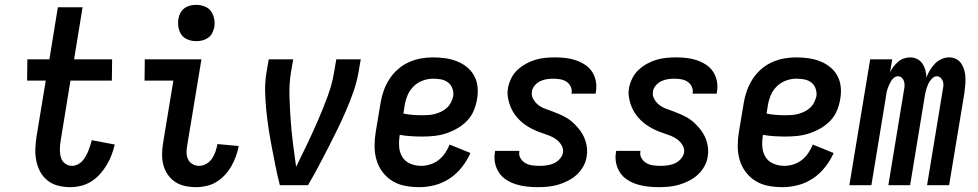

<svg xmlns="http://www.w3.org/2000/svg" viewBox="-20 -765 4040 793"><path d="M270 8Q245 8 220.5 2Q196 -4 177 -19Q158 -34 146.5 -55Q135 -76 130 -100.5Q125 -125 126 -150.5Q127 -176 131 -202L169 -432H92L93 -520H184L219 -735H321L286 -520H443L442 -432H271L231 -187Q229 -176 228 -164Q227 -152 227.5 -140.5Q228 -129 230.5 -118Q233 -107 239.5 -98.5Q246 -90 256 -85Q266 -80 278 -80Q289 -80 300.5 -85.5Q312 -91 320 -100Q328 -109 334 -119.5Q340 -130 344.5 -141Q349 -152 352.5 -163.5Q356 -175 359 -186L454 -168Q449 -147 441 -125.5Q433 -104 421 -84Q409 -64 393 -46Q377 -28 357 -15.5Q337 -3 314.5 2.5Q292 8 270 8Z M790 8Q766 8 743.5 3Q721 -2 703 -14Q685 -26 672.5 -44.5Q660 -63 654.5 -84.5Q649 -106 649.5 -130Q650 -154 654 -177L696 -432H577L578 -520H812L753 -163Q750 -148 750.5 -133.5Q751 -119 757 -106.5Q763 -94 775.5 -87Q788 -80 802 -80Q818 -80 832.5 -88.5Q847 -97 856 -110.5Q865 -124 870 -139Q875 -154 878 -170L966 -162Q962 -141 954.5 -120Q947 -99 936 -79.5Q925 -60 909.5 -43Q894 -26 874.5 -14Q855 -2 833 3Q811 8 790 8ZM790 -595Q773 -595 756 -601.5Q739 -608 729.5 -621.5Q720 -635 717 -652.5Q714 -670 717 -688Q719 -701 725.5 -712.5Q732 -724 742.5 -731.5Q753 -739 765.5 -742Q778 -745 791 -745Q808 -745 825 -738.5Q842 -732 851.5 -718.5Q861 -705 864.5 -687.5Q868 -670 865 -652Q862 -639 856 -627.5Q850 -616 839 -608.5Q828 -601 815.5 -598Q803 -595 790 -595Z M1252 0H1136Q1126 -38 1118.5 -76Q1111 -114 1103.5 -152.5Q1096 -191 1090 -229.5Q1084 -268 1080 -307.5Q1076 -347 1075 -387Q1074 -427 1081 -468L1090 -520H1191L1182 -468Q1174 -418 1175.5 -368.5Q1177 -319 1180.5 -270Q1184 -221 1190 -172.5Q1196 -124 1203 -76Q1227 -124 1250 -172.5Q1273 -221 1294 -269.5Q1315 -318 1333.5 -368Q1352 -418 1360 -468L1369 -520H1470L1461 -468Q1454 -427 1440 -387Q1426 -347 1409 -307.5Q1392 -268 1373 -229.5Q1354 -191 1334.5 -152.5Q1315 -114 1294.5 -76Q1274 -38 1252 0Z M1712 8Q1682 8 1653 2.5Q1624 -3 1600.5 -17.5Q1577 -32 1560 -54.5Q1543 -77 1535 -104.5Q1527 -132 1527 -161.5Q1527 -191 1532 -221L1552 -341Q1556 -366 1565 -391Q1574 -416 1588.5 -438.5Q1603 -461 1623.5 -479Q1644 -497 1668.5 -508Q1693 -519 1718 -523.5Q1743 -528 1768 -528Q1794 -528 1819 -524.5Q1844 -521 1867 -512Q1890 -503 1908.5 -488Q1927 -473 1938.5 -452Q1950 -431 1952.5 -405.5Q1955 -380 1950 -354Q1946 -330 1936 -306.5Q1926 -283 1907.5 -264.5Q1889 -246 1866.5 -233.5Q1844 -221 1820.5 -213.5Q1797 -206 1772.5 -203.5Q1748 -201 1724 -201Q1701 -201 1677.5 -202.5Q1654 -204 1631 -208V-207Q1627 -183 1628.5 -159.5Q1630 -136 1641.5 -117Q1653 -98 1674.5 -89Q1696 -80 1720 -80Q1738 -80 1757 -86Q1776 -92 1791.5 -104Q1807 -116 1818.5 -133Q1830 -150 1837 -168L1923 -133Q1910 -103 1888 -75Q1866 -47 1837.5 -28Q1809 -9 1776.5 -0.5Q1744 8 1712 8ZM1725 -289Q1738 -289 1751 -290Q1764 -291 1777 -294.5Q1790 -298 1802.5 -304Q1815 -310 1825.5 -319.5Q1836 -329 1842.5 -342Q1849 -355 1852 -368Q1854 -384 1848.5 -399.5Q1843 -415 1830.5 -424.5Q1818 -434 1802 -437Q1786 -440 1769 -440Q1747 -440 1725.5 -432Q1704 -424 1687.5 -407.5Q1671 -391 1662.5 -369.5Q1654 -348 1651 -327L1646 -296Q1665 -292 1685 -290.5Q1705 -289 1725 -289Z M2201 8Q2178 8 2155.5 5.5Q2133 3 2112 -3.5Q2091 -10 2072.5 -21.5Q2054 -33 2042 -50.5Q2030 -68 2025 -90Q2020 -112 2024 -135L2025 -142H2125V-139Q2122 -124 2130 -111Q2138 -98 2150.5 -91Q2163 -84 2178 -82Q2193 -80 2209 -80Q2223 -80 2237.5 -82Q2252 -84 2265.5 -89.5Q2279 -95 2290.5 -107Q2302 -119 2305 -133Q2308 -150 2299.5 -164.5Q2291 -179 2278.5 -188.5Q2266 -198 2251 -204Q2236 -210 2220.5 -215Q2205 -220 2190.5 -226.5Q2176 -233 2162.5 -241Q2149 -249 2136.5 -259.5Q2124 -270 2114 -282Q2104 -294 2096.5 -307.5Q2089 -321 2084 -336.5Q2079 -352 2077 -368.5Q2075 -385 2078 -402Q2082 -422 2091.5 -441.5Q2101 -461 2117 -476Q2133 -491 2152 -501.5Q2171 -512 2191 -518Q2211 -524 2231.5 -526Q2252 -528 2272 -528Q2295 -528 2316.5 -525.5Q2338 -523 2358.5 -516Q2379 -509 2396.5 -497.5Q2414 -486 2425.5 -468.5Q2437 -451 2441 -429.5Q2445 -408 2441 -385L2440 -378H2340L2341 -381Q2343 -396 2336.5 -408.5Q2330 -421 2319 -428Q2308 -435 2294 -437.5Q2280 -440 2265 -440Q2252 -440 2238.5 -438Q2225 -436 2212 -430Q2199 -424 2189 -412.5Q2179 -401 2177 -388Q2174 -371 2182 -356.5Q2190 -342 2202.5 -332Q2215 -322 2230 -316.5Q2245 -311 2260 -305.5Q2275 -300 2290 -293.5Q2305 -287 2319 -279Q2333 -271 2344.5 -260.5Q2356 -250 2366.5 -238Q2377 -226 2385 -212.5Q2393 -199 2398 -183.5Q2403 -168 2404.5 -151.5Q2406 -135 2403 -118Q2400 -97 2389 -77.5Q2378 -58 2361.5 -43Q2345 -28 2325 -18Q2305 -8 2284.5 -2Q2264 4 2243 6Q2222 8 2201 8Z M2701 8Q2678 8 2655.5 5.5Q2633 3 2612 -3.5Q2591 -10 2572.5 -21.5Q2554 -33 2542 -50.5Q2530 -68 2525 -90Q2520 -112 2524 -135L2525 -142H2625V-139Q2622 -124 2630 -111Q2638 -98 2650.5 -91Q2663 -84 2678 -82Q2693 -80 2709 -80Q2723 -80 2737.5 -82Q2752 -84 2765.5 -89.5Q2779 -95 2790.5 -107Q2802 -119 2805 -133Q2808 -150 2799.5 -164.5Q2791 -179 2778.5 -188.5Q2766 -198 2751 -204Q2736 -210 2720.5 -215Q2705 -220 2690.5 -226.5Q2676 -233 2662.5 -241Q2649 -249 2636.5 -259.5Q2624 -270 2614 -282Q2604 -294 2596.5 -307.5Q2589 -321 2584 -336.5Q2579 -352 2577 -368.5Q2575 -385 2578 -402Q2582 -422 2591.5 -441.5Q2601 -461 2617 -476Q2633 -491 2652 -501.5Q2671 -512 2691 -518Q2711 -524 2731.5 -526Q2752 -528 2772 -528Q2795 -528 2816.5 -525.5Q2838 -523 2858.5 -516Q2879 -509 2896.5 -497.5Q2914 -486 2925.5 -468.5Q2937 -451 2941 -429.5Q2945 -408 2941 -385L2940 -378H2840L2841 -381Q2843 -396 2836.5 -408.5Q2830 -421 2819 -428Q2808 -435 2794 -437.5Q2780 -440 2765 -440Q2752 -440 2738.5 -438Q2725 -436 2712 -430Q2699 -424 2689 -412.5Q2679 -401 2677 -388Q2674 -371 2682 -356.5Q2690 -342 2702.5 -332Q2715 -322 2730 -316.5Q2745 -311 2760 -305.5Q2775 -300 2790 -293.5Q2805 -287 2819 -279Q2833 -271 2844.5 -260.5Q2856 -250 2866.5 -238Q2877 -226 2885 -212.5Q2893 -199 2898 -183.5Q2903 -168 2904.5 -151.5Q2906 -135 2903 -118Q2900 -97 2889 -77.5Q2878 -58 2861.5 -43Q2845 -28 2825 -18Q2805 -8 2784.5 -2Q2764 4 2743 6Q2722 8 2701 8Z M3212 8Q3182 8 3153 2.5Q3124 -3 3100.5 -17.5Q3077 -32 3060 -54.5Q3043 -77 3035 -104.5Q3027 -132 3027 -161.5Q3027 -191 3032 -221L3052 -341Q3056 -366 3065 -391Q3074 -416 3088.5 -438.5Q3103 -461 3123.5 -479Q3144 -497 3168.5 -508Q3193 -519 3218 -523.5Q3243 -528 3268 -528Q3294 -528 3319 -524.5Q3344 -521 3367 -512Q3390 -503 3408.5 -488Q3427 -473 3438.5 -452Q3450 -431 3452.5 -405.5Q3455 -380 3450 -354Q3446 -330 3436 -306.5Q3426 -283 3407.5 -264.5Q3389 -246 3366.5 -233.5Q3344 -221 3320.5 -213.5Q3297 -206 3272.5 -203.5Q3248 -201 3224 -201Q3201 -201 3177.5 -202.5Q3154 -204 3131 -208V-207Q3127 -183 3128.5 -159.5Q3130 -136 3141.5 -117Q3153 -98 3174.5 -89Q3196 -80 3220 -80Q3238 -80 3257 -86Q3276 -92 3291.5 -104Q3307 -116 3318.5 -133Q3330 -150 3337 -168L3423 -133Q3410 -103 3388 -75Q3366 -47 3337.5 -28Q3309 -9 3276.5 -0.5Q3244 8 3212 8ZM3225 -289Q3238 -289 3251 -290Q3264 -291 3277 -294.5Q3290 -298 3302.5 -304Q3315 -310 3325.5 -319.5Q3336 -329 3342.5 -342Q3349 -355 3352 -368Q3354 -384 3348.5 -399.5Q3343 -415 3330.5 -424.5Q3318 -434 3302 -437Q3286 -440 3269 -440Q3247 -440 3225.5 -432Q3204 -424 3187.5 -407.5Q3171 -391 3162.5 -369.5Q3154 -348 3151 -327L3146 -296Q3165 -292 3185 -290.5Q3205 -289 3225 -289Z M3488 0 3574 -520H3665L3656 -466Q3662 -479 3670.5 -490Q3679 -501 3689.5 -510Q3700 -519 3713 -523.5Q3726 -528 3739 -528Q3755 -528 3768.5 -521Q3782 -514 3790 -502Q3798 -490 3802 -475Q3806 -460 3806 -445Q3812 -460 3820.5 -474.5Q3829 -489 3841 -501.5Q3853 -514 3868.5 -521Q3884 -528 3899 -528H3900Q3916 -528 3929.5 -521Q3943 -514 3951 -501.5Q3959 -489 3963 -474Q3967 -459 3967.5 -443.5Q3968 -428 3966.5 -412Q3965 -396 3963 -380L3900 0H3809L3874 -395Q3876 -404 3876.5 -413Q3877 -422 3874 -430Q3871 -438 3864.5 -444Q3858 -450 3849 -450Q3841 -450 3833.5 -444Q3826 -438 3821 -430.5Q3816 -423 3812.5 -415Q3809 -407 3806.5 -398.5Q3804 -390 3802 -381.5Q3800 -373 3799 -365L3739 0H3649L3714 -395Q3716 -404 3716 -413Q3716 -422 3713.5 -430Q3711 -438 3704.5 -444Q3698 -450 3689 -450Q3680 -450 3672.5 -444Q3665 -438 3660.5 -430.5Q3656 -423 3652.5 -415Q3649 -407 3646 -398.5Q3643 -390 3641.5 -381.5Q3640 -373 3639 -365L3579 0Z"/></svg>

Font: Iosevka Term Curly Semibold
Style: Italic
Weight: 600
Italic angle: -9°
Designer: Belleve Invis
Foundry: Belleve Invis
Version: Version 32.3.0